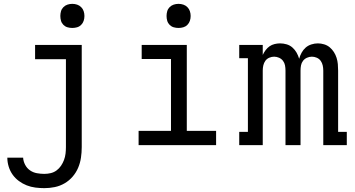

<svg xmlns="http://www.w3.org/2000/svg" viewBox="-20 -753 1840 996"><path d="M210 223Q187 223 163.5 220Q140 217 118.5 208.5Q97 200 78 186Q59 172 45.5 153Q32 134 25 111Q18 88 18 65H100Q101 84 110.5 102Q120 120 136 131Q152 142 171.5 145.5Q191 149 210 149Q227 149 243.5 145Q260 141 273.5 131Q287 121 296.5 107Q306 93 312 77Q318 61 320 44Q322 27 322 10V-446H162V-520H404V10Q404 38 400 65Q396 92 385.5 117Q375 142 357 163Q339 184 315 198Q291 212 264 217.5Q237 223 210 223ZM355 -608Q342 -608 330 -611.5Q318 -615 309 -624Q300 -633 296.5 -645Q293 -657 293 -670Q293 -683 296.5 -695Q300 -707 309 -716Q318 -725 330 -729Q342 -733 355 -733Q368 -733 380 -729Q392 -725 401 -716Q410 -707 414 -695Q418 -683 418 -670Q418 -657 414 -645Q410 -633 401 -624Q392 -615 380 -611.5Q368 -608 355 -608Z M699 0V-74H867V-447H715V-520H949V-74H1101V0ZM906 -608Q893 -608 881 -611.5Q869 -615 860 -624Q851 -633 847.5 -645Q844 -657 844 -670Q844 -683 847.5 -695Q851 -707 860 -716Q869 -725 881 -729Q893 -733 906 -733Q919 -733 931 -729Q943 -725 952 -716Q961 -707 965 -695Q969 -683 969 -670Q969 -657 965 -645Q961 -633 952 -624Q943 -615 931 -611.5Q919 -608 906 -608Z M1221 0V-69H1266V-451H1221V-520H1343V-468Q1349 -481 1358 -493Q1367 -505 1378.5 -513Q1390 -521 1404.5 -524.5Q1419 -528 1433 -528Q1450 -528 1467 -523Q1484 -518 1497 -506.5Q1510 -495 1518.5 -480Q1527 -465 1532 -448Q1536 -464 1544.5 -479.5Q1553 -495 1565.5 -506Q1578 -517 1595 -522.5Q1612 -528 1629 -528Q1645 -528 1661.5 -523Q1678 -518 1690.5 -507.5Q1703 -497 1712 -483Q1721 -469 1726 -453Q1731 -437 1732.5 -420.5Q1734 -404 1734 -387V-69H1779V0H1657V-387Q1657 -401 1654 -414Q1651 -427 1643.5 -437.5Q1636 -448 1623.5 -453.5Q1611 -459 1598 -459Q1585 -459 1572.5 -453.5Q1560 -448 1552 -437.5Q1544 -427 1541.5 -414Q1539 -401 1539 -387V0H1461V-387Q1461 -401 1458.5 -414Q1456 -427 1448 -437.5Q1440 -448 1427.5 -453.5Q1415 -459 1402 -459Q1389 -459 1376.5 -453.5Q1364 -448 1356.5 -437.5Q1349 -427 1346 -414Q1343 -401 1343 -387V0Z"/></svg>

Font: Iosevka HT Extended
Style: Regular
Weight: 400
Width: 7
Monospace: yes
Designer: Belleve Invis
Foundry: Belleve Invis
Version: Version 32.3.0; ttfautohint (v1.8.4)